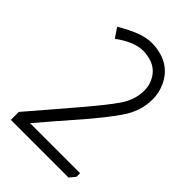

<svg xmlns="http://www.w3.org/2000/svg" viewBox="-216 -815 904 904"><g transform="rotate(45 236.0 -363.0)"><path d="M76 -664Q179 -726 243 -726Q253 -726 265 -725Q377 -715 419 -621Q436 -583 436 -539Q436 -459 384 -386Q342 -326 271 -243L177 -135L107 -53H440V-29L416 0H32V-53L135 -173L234 -289Q305 -373 339 -422Q379 -479 379 -542Q379 -572 368 -596Q341 -659 268 -669Q255 -671 243 -671Q183 -671 108 -616Z"/></g></svg>

Font: Almarai Light
Style: Regular
Weight: 300
Designer: Boutros International 2019
Foundry: Created by Boutros International 2019
Version: Version 1.10